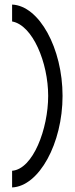

<svg xmlns="http://www.w3.org/2000/svg" viewBox="-20 -715 328 841"><path d="M33 33V106C151 101 254 -87 254 -295C254 -503 152 -690 33 -695V-621C123 -605 191 -441 191 -295C191 -151 125 26 33 33Z"/></svg>

Font: Charger Sport
Style: Lit
Weight: 300
Designer: Jasper
Foundry: Cannot Into Space Fonts
Version: Version 1.1